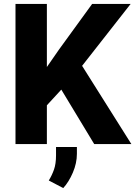

<svg xmlns="http://www.w3.org/2000/svg" viewBox="-20 -731 686 974"><path d="M458 0 291 -276.4 217.8 -196.8V0H58.6V-710.9H217.8V-391.1L280.3 -481L447.3 -710.9H642.6L396.5 -397L646.5 0ZM370.1 14.6V49.3Q370.1 96.7 349.6 144.5Q329.1 192.4 300.8 223.1L227.5 184.6Q243.7 158.2 253.9 129.2Q264.2 100.1 264.2 57.1V14.6Z"/></svg>

Font: Vazirmatn RD FD ExtraBold
Style: Regular
Weight: 800
Designer: Saber Rastikerdar
Foundry: Saber Rastikerdar
Version: Version 33.003